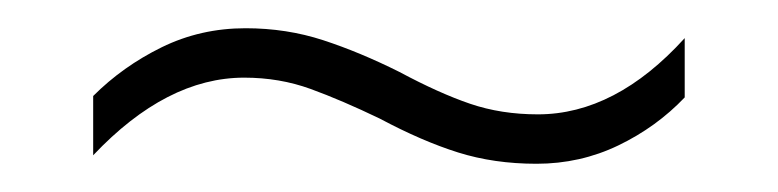

<svg xmlns="http://www.w3.org/2000/svg" viewBox="-20 -487 551 136"><path d="M249 -403Q222 -416 200 -424Q178 -432 153 -432Q98 -432 46 -377V-419Q67 -440 94.5 -453.5Q122 -467 154 -467Q183 -467 209 -458.5Q235 -450 263 -436Q291 -421 313 -413.5Q335 -406 361 -406Q416 -406 465 -460V-418Q445 -397 418 -384Q391 -371 360 -371Q330 -371 304.5 -379Q279 -387 249 -403Z"/></svg>

Font: Noto Sans Telugu UI SemiCondensed ExtraLight
Style: Regular
Weight: 200
Width: 4
Designer: Jelle Bosma - Monotype Design Team
Foundry: Monotype Imaging Inc.
Version: Version 2.005; ttfautohint (v1.8.4.7-5d5b)